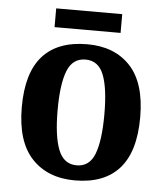

<svg xmlns="http://www.w3.org/2000/svg" viewBox="-51 -729 675 785"><g transform="rotate(5 286.5 -337.0)"><path d="M285 10Q173 10 108 -59.5Q43 -129 43 -270Q43 -411 105 -480Q167 -549 288 -549Q400 -549 464.5 -480Q529 -411 529 -270Q529 -129 467 -59.5Q405 10 285 10ZM287 -52Q340 -52 361 -107.5Q382 -163 382 -270Q382 -377 360.5 -431.5Q339 -486 286 -486Q233 -486 211.5 -431.5Q190 -377 190 -270Q190 -163 212 -107.5Q234 -52 287 -52ZM148 -607V-684H419V-607Z"/></g></svg>

Font: Noto Serif Tamil SemiCondensed
Style: Bold Italic
Weight: 700
Width: 4
Italic angle: -12°
Designer: Indian Type Foundry, Tom Grace, and the Monotype Design Team
Foundry: Monotype Imaging Inc.
Version: Version 2.003; ttfautohint (v1.8.4.7-5d5b)